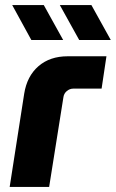

<svg xmlns="http://www.w3.org/2000/svg" viewBox="-20 -734 455 754"><path d="M103 -577 28 -714H152L228 -577ZM291 -577 215 -714H339L415 -577ZM18 0 75 -366Q86 -435 131 -474Q176 -513 246 -513H398L379 -386H268Q254 -386 242.5 -376.5Q231 -367 229 -352L173 0Z"/></svg>

Font: MuseoModerno Thin
Style: Bold Italic
Weight: 700
Italic angle: -9°
Version: Version 1.003